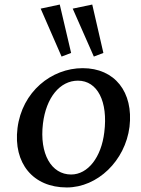

<svg xmlns="http://www.w3.org/2000/svg" viewBox="-20 -816 622 845"><path d="M274 9C409 9 531 -108 550 -258C568 -411 485 -516 344 -516C206 -516 77 -412 57 -252C38 -98 125 9 274 9ZM159 -778 251 -567 293 -583 243 -796ZM169 -272C183 -387 244 -461 323 -461C409 -461 456 -369 439 -234C426 -124 367 -48 293 -48C206 -48 153 -139 169 -272ZM300 -778 393 -567 435 -583 386 -796Z"/></svg>

Font: TPK Tissa Web Medium
Style: Italic
Weight: 500
Italic angle: -7°
Designer: Jacques Le Bailly, Suppakit Chalermlarp | Katatrad Co.,Ltd.
Foundry: Jacques Le Bailly, Cadson Demak Co.,Ltd.
Version: Version 5.000;Glyphs 3.1.2 (3151)